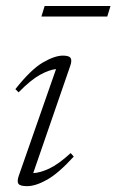

<svg xmlns="http://www.w3.org/2000/svg" viewBox="-20 -626 398 656"><path d="M44 -25 171.5 -390Q147.5 -387.5 116 -370Q84.5 -352.5 43.5 -310.5L32.5 -321.5Q86 -389 126.5 -412.5Q167 -436 195 -436Q216 -436 221.2 -427.8Q226.5 -419.5 220 -401L93.5 -34.5Q117 -35.5 148.5 -50.2Q180 -65 221.5 -103L232 -91Q179.5 -33.5 140.5 -11.8Q101.5 10 73 10Q48.5 10 43 2Q37.5 -6 44 -25ZM121.5 -569.5 132.5 -605.5H357.5L346.5 -569.5Z"/></svg>

Font: Newsreader 16pt Light
Style: Italic
Weight: 300
Italic angle: -17°
Designer: Hugues Gentile
Foundry: Production Type
Version: Version 1.003; ttfautohint (v1.8.3)